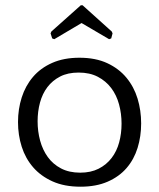

<svg xmlns="http://www.w3.org/2000/svg" viewBox="-20 -693 601 725"><path d="M292 -673 402 -574 405 -567 400 -548 392 -545 288 -606 185 -545 177 -548 171 -567 174 -574 285 -673ZM280 -475Q341 -475 385 -454.5Q429 -434 457.5 -399.5Q486 -365 499.5 -320.5Q513 -276 513 -227Q513 -178 499.5 -134.5Q486 -91 458 -58.5Q430 -26 386.5 -7Q343 12 284 12Q223 12 178.5 -8Q134 -28 105 -61.5Q76 -95 62 -139Q48 -183 48 -232Q48 -281 62 -325Q76 -369 104.5 -402.5Q133 -436 177 -455.5Q221 -475 280 -475ZM283 -41Q323 -41 352.5 -56Q382 -71 401.5 -96.5Q421 -122 430 -155.5Q439 -189 439 -226Q439 -264 429.5 -299Q420 -334 400 -360.5Q380 -387 349.5 -403Q319 -419 277 -419Q236 -419 207 -404Q178 -389 159 -364Q140 -339 131 -305.5Q122 -272 122 -235Q122 -197 131.5 -162Q141 -127 160.5 -100Q180 -73 210.5 -57Q241 -41 283 -41Z"/></svg>

Font: Quattrocento Sans
Style: Regular
Weight: 400
Designer: Pablo Impallari
Foundry: Pablo Impallari, Igino Marini, Brenda Gallo
Version: Version 2.000